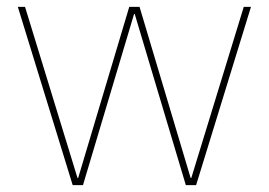

<svg xmlns="http://www.w3.org/2000/svg" viewBox="-20 -540 784 560"><path d="M32 -520H53L206 -21H208L357 -520H387L536 -21H538L691 -520H712L552 0H522L373 -499H371L222 0H192Z"/></svg>

Font: Enso Thin
Style: Regular
Weight: 100
Designer: Coji Morishita
Foundry: UNDERFOREST DESIGN
Version: Version 1.000